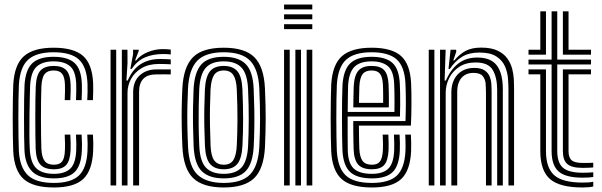

<svg xmlns="http://www.w3.org/2000/svg" viewBox="-20 -820 2663 849"><path d="M218.4 9Q126.2 9 84.6 -28.3Q43 -65.6 38.5 -151.5Q37.5 -176.2 36.9 -215.7Q36.2 -255.1 36.2 -299.1Q36.2 -343 36.9 -382.4Q37.5 -421.7 38.6 -446.1Q43.8 -535 86.2 -572Q128.6 -609 216.8 -609Q306.4 -609 347.3 -572.7Q388.3 -536.3 391.9 -451.1Q392.5 -434.8 392.1 -414.3Q391.7 -393.9 390.9 -377.1H365.9Q366.8 -394 367.2 -413.3Q367.6 -432.6 366.9 -450.1Q363.7 -524.5 329 -556.7Q294.3 -588.9 216.8 -588.9Q140.3 -588.9 104.2 -555.9Q68.2 -523 63.5 -444.7Q62.3 -419.1 61.7 -379.3Q61.2 -339.5 61.2 -295.8Q61.2 -252.1 61.8 -214.1Q62.5 -176.1 63.3 -154.1Q67 -80.9 102.5 -46Q137.9 -11.1 218.4 -11.1Q294.8 -11.1 329.1 -44Q363.4 -76.9 366.9 -152.7Q367.7 -169.4 367.5 -185.1Q367.4 -200.7 365.9 -224.9H390.9Q392.3 -203.2 392.5 -187.1Q392.7 -171.1 391.9 -151.9Q387.9 -65.7 347.8 -28.3Q307.6 9 218.4 9ZM218.4 -31.2Q152.2 -31.2 121.7 -62.2Q91.3 -93.1 88.2 -155Q87.2 -177.9 86.7 -216.2Q86.2 -254.5 86.2 -297.9Q86.2 -341.3 86.7 -380.3Q87.2 -419.2 88.4 -443.2Q92.5 -511.2 122.5 -540Q152.5 -568.8 216.8 -568.8Q279.5 -568.8 309.4 -541.8Q339.3 -514.9 341.9 -449.4Q342.6 -433.8 342.2 -415Q341.8 -396.2 340.9 -377.1H316Q316.9 -397.2 317.2 -415.6Q317.6 -433.9 317 -448.8Q314.8 -505.6 289.8 -527.1Q264.9 -548.7 216.8 -548.7Q168.3 -548.7 142.5 -525.8Q116.7 -502.9 113.2 -441.4Q112.6 -426.8 111.8 -392.4Q110.9 -357.9 110.4 -314.9Q109.9 -271.9 110 -230.5Q110.1 -189.2 111.6 -160.8Q115.1 -99.5 140.9 -75.4Q166.7 -51.3 218.4 -51.3Q265.9 -51.3 290.1 -73.6Q314.3 -95.9 317 -154Q317.5 -168.5 317.5 -183.5Q317.5 -198.5 316 -224.9H340.9Q342.6 -197.2 342.6 -183Q342.5 -168.7 341.9 -153.4Q338.9 -87.9 310.4 -59.5Q281.9 -31.2 218.4 -31.2ZM218.4 -71.5Q178.1 -71.5 159 -91.6Q139.9 -111.8 137.7 -161.5Q136.9 -184.9 136.5 -222.4Q136.1 -260 136.1 -301.7Q136.1 -343.4 136.6 -380.4Q137.2 -417.4 138.2 -439.9Q141.1 -491.9 161 -510.2Q180.9 -528.5 216.8 -528.5Q255.2 -528.5 272.9 -509.8Q290.7 -491 292.2 -446.5Q292.6 -436.2 292.5 -419Q292.3 -401.9 291 -377.1H266.2Q267.1 -399.5 267.4 -417Q267.7 -434.5 267.2 -445.5Q266.1 -479 254.7 -493.7Q243.3 -508.4 216.8 -508.4Q190.6 -508.4 177.9 -493.1Q165.2 -477.7 163.1 -438.6Q162.1 -416.2 161.6 -379Q161.1 -341.9 161.1 -300.2Q161.1 -258.5 161.6 -221.4Q162.1 -184.2 162.9 -161.6Q165 -123.7 177.8 -107.6Q190.5 -91.6 218.4 -91.6Q244.5 -91.6 255.3 -106.8Q266.1 -122 267.1 -156.8Q267.6 -171.2 267.6 -183.7Q267.6 -196.3 266.1 -224.9H291Q292.3 -201.2 292.5 -184.6Q292.8 -167.9 292.2 -156.6Q290.1 -110.5 273.2 -91Q256.2 -71.5 218.4 -71.5Z M518.8 0V-600H543.6L543.8 -540L539 -463.9H544.8Q565.9 -513.2 601.7 -536.2Q637.5 -559.1 687.9 -559.1Q701.1 -559.1 714.9 -558.5Q728.8 -558 735 -557.3V-535.6Q727.6 -536.2 712.4 -536.7Q697.3 -537.2 683.3 -537.2Q637.4 -537.2 606.3 -518.7Q575.2 -500.2 559.5 -471Q543.8 -441.7 543.8 -409.2V0ZM468.9 0V-600H493.8V0ZM568.8 0V-411.4Q568.8 -460.3 597.7 -486.7Q626.6 -513.1 672 -513.1Q688 -513.1 704.2 -513.1Q720.4 -513.1 735 -513.1V-491.1Q720.6 -491.3 703.6 -491.2Q686.7 -491.1 672 -491.1Q632.2 -491.1 613.6 -471.4Q595 -451.6 595 -414V0ZM556.2 -515.1 568.5 -580.7V-600H593.3L593.7 -595.9L577.3 -552.7H581.9Q600.6 -576.2 633.1 -589.5Q665.6 -602.9 699.4 -602.9Q707.2 -602.9 716.7 -602.4Q726.1 -601.9 735 -600.8V-579.1Q727.5 -580.1 719.1 -580.6Q710.7 -581.1 701.2 -581.1Q655.4 -581.1 620.8 -566Q586.2 -550.9 562.1 -515.1Z M969.4 9Q876.7 9 833.9 -32.7Q791.2 -74.3 786.6 -170.2Q784.3 -220.1 783.6 -263.3Q782.8 -306.4 783.6 -347.3Q784.3 -388.2 786.4 -430.5Q791.5 -524.8 833.3 -566.9Q875.1 -609 969.4 -609Q1062.8 -609 1104.8 -567Q1146.9 -525 1151.5 -430.2Q1155 -354.3 1154.8 -293.2Q1154.6 -232.2 1151.7 -170.1Q1146.7 -74.2 1104.3 -32.6Q1061.8 9 969.4 9ZM969.4 -11.1Q1050.2 -11.1 1086.2 -48.9Q1122.3 -86.7 1126.7 -171.4Q1129.7 -233 1129.9 -292.1Q1130.1 -351.2 1126.6 -429.2Q1122.6 -513.1 1086.5 -551Q1050.5 -588.9 969.4 -588.9Q888.1 -588.9 851.9 -551.1Q815.7 -513.3 811.3 -428.5Q809.5 -391 808.6 -351.7Q807.8 -312.5 808.4 -268.1Q809.1 -223.7 811.5 -170.4Q815.7 -82.1 854.5 -46.6Q893.2 -11.1 969.4 -11.1ZM969.4 -31.2Q904.7 -31.2 872.3 -62.9Q839.9 -94.7 836.2 -173.4Q834.3 -217.5 833.6 -261Q832.9 -304.5 833.5 -346.1Q834.2 -387.8 836 -426.3Q840.1 -501.5 870.4 -535.2Q900.8 -568.8 969.4 -568.8Q1034 -568.8 1066 -537.2Q1098 -505.7 1101.6 -429.1Q1103.8 -379.7 1104.5 -336.5Q1105.2 -293.2 1104.5 -253.4Q1103.9 -213.6 1102 -174.4Q1098.1 -97 1067.1 -64.1Q1036.2 -31.2 969.4 -31.2ZM969.4 -51.3Q1023.1 -51.3 1048.4 -79.8Q1073.7 -108.3 1077.1 -175.2Q1079.6 -226.9 1079.9 -289.6Q1080.2 -352.2 1076.9 -425.9Q1073.8 -493.1 1048 -520.9Q1022.3 -548.7 969.4 -548.7Q915.3 -548.7 890 -520.3Q864.7 -492 861 -425.5Q859.4 -391.6 858.7 -352.3Q857.9 -313.1 858.4 -268.6Q858.9 -224.1 861.2 -174.2Q864.4 -106.5 890.6 -78.9Q916.8 -51.3 969.4 -51.3ZM969.4 -71.5Q929 -71.5 908.9 -95Q888.8 -118.5 886.2 -175.4Q884.2 -220.7 883.5 -261.9Q882.8 -303.1 883.5 -343.1Q884.2 -383.1 886 -424.4Q889 -480.3 908.3 -504.4Q927.7 -528.5 969.4 -528.5Q1008.8 -528.5 1029.1 -505.6Q1049.3 -482.7 1051.9 -425.2Q1054.9 -356.8 1055 -295.1Q1055 -233.4 1052.1 -176.2Q1049.3 -119.7 1029.8 -95.6Q1010.3 -71.5 969.4 -71.5ZM969.4 -91.6Q998.9 -91.6 1011.9 -112.3Q1025 -133.1 1027.1 -177.5Q1029.7 -231 1030 -290.3Q1030.3 -349.6 1027 -424Q1025.2 -467.8 1011.8 -488.1Q998.5 -508.4 969.4 -508.4Q939.5 -508.4 926.4 -487.9Q913.3 -467.3 910.9 -423.1Q909.1 -383.3 908.5 -345.1Q907.8 -307 908.5 -265.9Q909.1 -224.9 911.1 -176.2Q913.1 -130.4 927.1 -111Q941.2 -91.6 969.4 -91.6Z M1236.1 -778.3V-800H1360.9V-778.3ZM1236.1 -691.3V-713.1H1360.9V-691.3ZM1236.1 -734.8V-756.5H1360.9V-734.8ZM1336 0V-600H1360.9V0ZM1236.1 0V-600H1261.1V0ZM1286.1 0V-600H1311V0Z M1624.8 9Q1532.2 9 1490.6 -28.3Q1449 -65.7 1444.5 -151.5Q1443.5 -176.2 1442.9 -215.7Q1442.2 -255.1 1442.2 -299.1Q1442.2 -343 1442.9 -382.4Q1443.5 -421.7 1444.6 -446.1Q1449.8 -534.9 1492.4 -572Q1534.9 -609 1623.2 -609Q1712.1 -609 1753 -572.7Q1793.9 -536.4 1797.9 -451Q1798.7 -432.5 1799.1 -410.5Q1799.5 -388.5 1799.4 -364.3Q1799.4 -340.1 1798.8 -314.8Q1798.2 -289.6 1796.9 -264.6H1567.1Q1567.2 -245.1 1567.5 -225.4Q1567.7 -205.6 1568.1 -188.9Q1568.6 -172.2 1568.9 -161.4Q1571 -124.6 1583.5 -108.1Q1596 -91.6 1624.8 -91.6Q1649.6 -91.6 1660.5 -106.5Q1671.5 -121.5 1673.2 -157.8Q1673.8 -167.8 1673.6 -185Q1673.3 -202.1 1672.2 -224.9H1697.2Q1698.3 -202.6 1698.5 -185Q1698.8 -167.4 1698.2 -156.7Q1696.1 -110.2 1679.2 -90.8Q1662.3 -71.5 1624.8 -71.5Q1583.2 -71.5 1564.5 -91.5Q1545.9 -111.5 1543.7 -158.6Q1543.2 -173.2 1542.8 -193.7Q1542.4 -214.3 1542.2 -237.9Q1542.1 -261.5 1542.1 -284.7H1773Q1773.8 -305.6 1774.2 -327.5Q1774.6 -349.4 1774.6 -371Q1774.5 -392.6 1774.1 -412.6Q1773.8 -432.6 1772.9 -449.9Q1769.3 -525.6 1734.1 -557.2Q1698.9 -588.9 1623.2 -588.9Q1546.5 -588.9 1510.3 -555.8Q1474.2 -522.8 1469.5 -444.7Q1468.3 -419.2 1467.7 -379.4Q1467.2 -339.5 1467.2 -295.9Q1467.2 -252.3 1467.8 -214.2Q1468.5 -176.2 1469.3 -154.1Q1473.4 -78.2 1508.6 -44.7Q1543.9 -11.1 1624.8 -11.1Q1701 -11.1 1735.2 -43.9Q1769.3 -76.6 1772.9 -152.8Q1773.4 -163.9 1773.3 -176Q1773.3 -188.2 1772.9 -200.8Q1772.5 -213.3 1771.9 -224.9H1796.9Q1797.7 -208.7 1798.2 -188.9Q1798.7 -169.1 1797.9 -151.9Q1793.9 -65.3 1753.8 -28.1Q1713.7 9 1624.8 9ZM1624.8 -31.2Q1558.7 -31.2 1528.2 -59.5Q1497.8 -87.7 1494.2 -155Q1493.2 -177.9 1492.7 -216.1Q1492.2 -254.4 1492.2 -297.7Q1492.2 -341 1492.7 -380Q1493.2 -419 1494.4 -443.1Q1498.5 -510.8 1528.5 -539.8Q1558.4 -568.8 1623.2 -568.8Q1685.4 -568.8 1715.2 -541.9Q1744.9 -515.1 1747.9 -449.2Q1748.9 -431.1 1749.3 -408Q1749.7 -384.9 1749.6 -358.7Q1749.6 -332.6 1748.6 -304.8H1517.3Q1517.1 -259.9 1517.2 -225.7Q1517.3 -191.4 1517.8 -156.8Q1518.7 -100.2 1543.2 -75.8Q1567.6 -51.3 1624.8 -51.3Q1672.1 -51.3 1696.1 -73.4Q1720.2 -95.5 1723 -154.2Q1723.5 -169.1 1723.3 -186.9Q1723 -204.6 1722 -224.9H1746.9Q1747.8 -206.6 1748.3 -188.5Q1748.7 -170.4 1747.9 -153.5Q1744.9 -87.5 1716.5 -59.4Q1688.1 -31.2 1624.8 -31.2ZM1517.5 -325H1724.1Q1724.6 -349.5 1724.5 -371.7Q1724.5 -393.9 1724.1 -413.4Q1723.7 -432.8 1723 -448.7Q1720.4 -506.6 1695 -527.7Q1669.6 -548.7 1623.2 -548.7Q1571.7 -548.7 1547.2 -524.3Q1522.7 -499.9 1519.2 -441.4Q1518.8 -428.2 1518.3 -395.6Q1517.8 -363.1 1517.5 -325ZM1542.3 -345.1Q1542.5 -361 1542.7 -378.4Q1543 -395.7 1543.4 -411.8Q1543.8 -427.9 1544.2 -439.9Q1547.1 -488 1565.5 -508.3Q1583.9 -528.5 1623.2 -528.5Q1662.1 -528.5 1679.2 -509.3Q1696.3 -490.1 1698.2 -446.1Q1698.7 -435.5 1699.1 -419.3Q1699.5 -403.1 1699.6 -383.8Q1699.6 -364.6 1699.3 -345.1ZM1567.5 -365.2H1674.2Q1674.5 -380.8 1674.3 -396.2Q1674.2 -411.5 1673.9 -424.5Q1673.6 -437.4 1673.2 -445.3Q1671.7 -479.3 1660.1 -493.9Q1648.6 -508.4 1623.2 -508.4Q1596.2 -508.4 1583.7 -492.6Q1571.2 -476.7 1569.1 -438.8Q1568.8 -429.2 1568.5 -418.1Q1568.2 -407 1567.9 -393.9Q1567.7 -380.8 1567.5 -365.2Z M2228.3 0V-426.7Q2228.3 -445.6 2226.3 -472.6Q2224.3 -499.6 2213.2 -526Q2202 -552.3 2175.4 -570Q2148.9 -587.7 2099.7 -587.7Q2054.4 -587.7 2023.7 -569.3Q1993 -550.9 1969.1 -515.1H1963.2L1972.3 -600H1997.1L1997.5 -591.2L1984.3 -552.7H1988.9Q2012.2 -580.8 2039.2 -595.1Q2066.3 -609.5 2107.6 -609.5Q2152.5 -609.5 2180.4 -596Q2208.4 -582.6 2223.5 -561.2Q2238.6 -539.8 2244.9 -515.5Q2251.1 -491.2 2252.1 -468.8Q2253.1 -446.5 2253.1 -431.6V0ZM1875.9 0V-600H1900.8V0ZM1975.8 0V-411.4Q1975.8 -443.5 1987.8 -467.9Q1999.8 -492.2 2022.5 -506Q2045.2 -519.7 2077 -519.7Q2106.8 -519.7 2122.8 -508.8Q2138.7 -497.9 2145.3 -481.5Q2151.8 -465 2152.8 -447.6Q2153.8 -430.2 2153.8 -417.1V0H2128.9V-415.6Q2128.9 -431 2127.4 -450.2Q2125.9 -469.5 2114.5 -483.6Q2103.1 -497.7 2073.3 -497.7Q2050.8 -497.7 2034.8 -487.8Q2018.7 -477.9 2010.3 -459.2Q2001.8 -440.6 2001.8 -414V0ZM1925.8 0V-600H1950.6L1946 -463.9H1951.8Q1972.6 -512.8 2007 -539.4Q2041.5 -566 2092.3 -565.6Q2151.4 -565.1 2177.4 -530Q2203.4 -494.9 2203.4 -425.1V0H2178.4V-421.9Q2178.4 -476.7 2159.1 -510.2Q2139.7 -543.8 2083.2 -543.8Q2040.4 -543.8 2010.8 -524.5Q1981.2 -505.2 1966 -474.4Q1950.8 -443.7 1950.8 -409.2V0Z M2556.3 -34.4Q2480.5 -34.4 2449.8 -62.1Q2419.1 -89.7 2419.1 -151.9V-534.8H2317V-556.5H2419.1V-770H2444.1V-556.5H2593.3V-534.8H2444.1V-151.9Q2444.1 -100.7 2469.2 -78.5Q2494.3 -56.2 2556.3 -56.2Q2567.8 -56.2 2579.3 -56.6Q2590.8 -57.1 2603.3 -58.1V-37.2Q2593.3 -35.7 2581.9 -35.1Q2570.4 -34.4 2556.3 -34.4ZM2556.3 9Q2454.8 9 2412 -28.3Q2369.2 -65.7 2369.2 -151.9V-491.3H2317V-513.1H2394.2V-151.9Q2394.2 -78 2430.7 -45.3Q2467.3 -12.7 2556.3 -12.7Q2570.8 -12.7 2582.4 -13.5Q2594.1 -14.3 2603.3 -16.3V4.7Q2585.6 9 2556.3 9ZM2556.3 -77.7Q2507.9 -77.7 2488.4 -94.9Q2469 -112 2469 -151.9V-513.1H2593.3V-491.3H2494V-151.9Q2494 -123.5 2507.6 -111.5Q2521.3 -99.5 2556.3 -99.5Q2576.4 -99.5 2587.8 -99.7Q2599.3 -99.9 2603.3 -100.5V-79.6Q2595.6 -78.8 2584.5 -78.3Q2573.5 -77.7 2556.3 -77.7ZM2317 -578.3V-600H2369.2V-770H2394.2V-578.3ZM2469 -578.3V-770H2494V-600H2593.3V-578.3Z"/></svg>

Font: Big Shoulders Inline Thin
Style: Regular
Weight: 100
Designer: Patric King
Foundry: XO Type Co
Version: Version 2.002